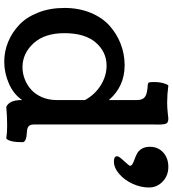

<svg xmlns="http://www.w3.org/2000/svg" viewBox="24 -796 786 873"><g transform="rotate(90 416.5 -360.0)"><path d="M690.9 -500.5Q690.9 -508.3 712.6 -531.5Q734.4 -554.7 734.4 -558.6Q734.4 -565.4 725.6 -570.3Q716.8 -575.2 704.1 -579.6Q691.4 -584 678.5 -590.8Q665.5 -597.7 656.7 -612.5Q647.9 -627.4 647.9 -648.9Q647.9 -686 673.6 -709.5Q699.2 -732.9 739.7 -732.9Q778.8 -732.9 805.9 -707.3Q833 -681.6 833 -644.5Q833 -607.9 816.4 -571Q799.8 -534.2 771.7 -509.8Q743.7 -485.4 714.4 -485.4Q690.9 -485.4 690.9 -500.5ZM435.5 -226.6V-354Q409.7 -400.4 367.2 -426.3Q324.7 -452.1 279.3 -452.1Q216.8 -452.1 174.1 -403.1Q131.3 -354 131.3 -260.3Q131.3 -170.4 177.2 -120.1Q223.1 -69.8 286.1 -69.8Q313.5 -69.8 339.8 -79.8Q366.2 -89.8 387.7 -108.9Q409.2 -127.9 422.4 -158.4Q435.5 -189 435.5 -226.6ZM546.4 -658.2V-122.6Q546.4 -115.7 547.4 -111.1Q548.3 -106.4 551.5 -101.3Q554.7 -96.2 562 -93.3Q569.3 -90.3 581.1 -89.8Q627 -87.9 627 -69.3Q627 -10.7 610.4 3.9Q583.5 0 552.2 0Q508.3 0 466.3 3.9Q435.5 -10.3 435.5 -64V-68.4Q409.2 -29.3 360.8 -8.1Q312.5 13.2 261.2 13.2Q214.4 13.2 171.4 -4.4Q128.4 -22 93.5 -54.9Q58.6 -87.9 37.6 -141.1Q16.6 -194.3 16.6 -260.3Q16.6 -326.2 38.6 -379.4Q60.5 -432.6 97.4 -465.6Q134.3 -498.5 179.7 -516.1Q225.1 -533.7 274.4 -534.2H277.3Q373.5 -534.2 435.5 -462.4V-590.3Q435.5 -616.2 420.7 -627Q405.8 -637.7 363.3 -639.6Q356.9 -641.1 355.2 -646Q353.5 -650.9 353.5 -667Q353.5 -691.9 358.9 -710.9Q364.3 -730 369.6 -732.9Q410.2 -727.5 447.3 -727.5Q469.2 -727.5 493.7 -730.2Q518.1 -732.9 519.5 -732.9Q536.6 -732.9 541.7 -724.4Q546.9 -715.8 546.9 -685.1Q546.9 -681.6 546.6 -672.6Q546.4 -663.6 546.4 -658.2Z"/></g></svg>

Font: Coustard
Style: Regular
Weight: 400
Foundry: vernon adams
Version: Version 1.001